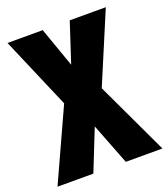

<svg xmlns="http://www.w3.org/2000/svg" viewBox="-134 -808 788 901"><g transform="rotate(-20 260.0 -357.0)"><path d="M522 0H339L259 -206L177 0H-2L161 -357L8 -714H184L254 -516L319 -714H499L351 -363Z"/></g></svg>

Font: Noto Sans Thai Looped ExtraCondensed Black
Style: Regular
Weight: 900
Width: 2
Designer: Sasikarn Vongin, Ben Mitchell
Foundry: The Fontpad Ltd
Version: Version 1.001; ttfautohint (v1.8.4.7-5d5b)